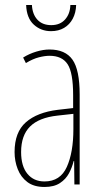

<svg xmlns="http://www.w3.org/2000/svg" viewBox="-20 -734 406 764"><path d="M177 -537Q240 -537 268.5 -496.5Q297 -456 297 -358V0H276L275 -93H273Q267 -68 254.5 -44.5Q242 -21 218.5 -5.5Q195 10 157 10Q115 10 89 -9.5Q63 -29 50.5 -61Q38 -93 38 -129Q38 -208 83 -247.5Q128 -287 210 -297L271 -304V-355Q271 -445 249 -478.5Q227 -512 177 -512Q159 -512 135 -506Q111 -500 83 -483L72 -505Q96 -520 124 -528.5Q152 -537 177 -537ZM209 -274Q135 -266 99.5 -230.5Q64 -195 64 -129Q64 -73 89 -42.5Q114 -12 157 -12Q220 -12 246 -70Q272 -128 272 -220V-281ZM283 -714Q282 -683 269.5 -659.5Q257 -636 235 -623Q213 -610 183 -610Q143 -610 114.5 -636Q86 -662 84 -714H107Q109 -677 129 -655.5Q149 -634 184 -634Q219 -634 239 -656.5Q259 -679 260 -714Z"/></svg>

Font: Noto Sans Khmer ExtraCondensed Thin
Style: Regular
Weight: 250
Width: 2
Designer: Danh Hong and the Monotype Design Team
Foundry: Monotype Imaging Inc.
Version: Version 2.004